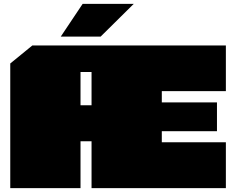

<svg xmlns="http://www.w3.org/2000/svg" viewBox="-20 -972 1220 992"><path d="M294 -783 407 -952H671L500 -783ZM33 0V-644L147 -737H1147V-501H816V-443H1101V-294H816V-237H1147V0H453V-242H396V0ZM396 -428H453V-600H396Z"/></svg>

Font: Tomorrow Black
Style: Regular
Weight: 900
Designer: Tony de Marco, Monica Rizzolli
Foundry: Just in Type
Version: Version 2.002